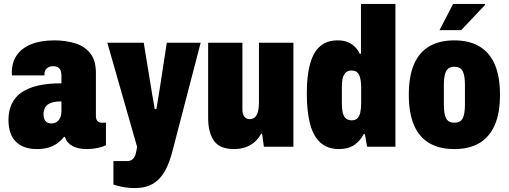

<svg xmlns="http://www.w3.org/2000/svg" viewBox="-20 -745 2584 975"><path d="M167 12Q134 12 107.5 3Q81 -6 62 -24Q43 -42 33 -70Q23 -98 23 -136Q23 -184 40.5 -219.5Q58 -255 92 -277.5Q126 -300 176 -311Q226 -322 292 -322V-362Q292 -378 287.5 -388Q283 -398 273.5 -403.5Q264 -409 250 -409Q238 -409 228 -404.5Q218 -400 212 -391.5Q206 -383 206 -370V-362H41Q40 -366 40 -369.5Q40 -373 40 -377Q40 -427 64.5 -463.5Q89 -500 137.5 -520Q186 -540 257 -540Q311 -540 359 -526Q407 -512 437 -476Q467 -440 467 -375V-155Q467 -141 474 -131.5Q481 -122 497 -122H518V-8Q501 1 475.5 6.5Q450 12 422 12Q391 12 367.5 4.5Q344 -3 329.5 -17Q315 -31 310 -50H305Q292 -33 273.5 -19Q255 -5 229 3.5Q203 12 167 12ZM241 -118Q253 -118 263 -123Q273 -128 279.5 -136.5Q286 -145 289 -156.5Q292 -168 292 -181V-230Q256 -230 236 -221.5Q216 -213 208.5 -198Q201 -183 201 -165Q201 -149 206 -138.5Q211 -128 220 -123Q229 -118 241 -118Z M664 210Q631 210 601 204Q571 198 556 192V73H624Q644 73 654.5 62.5Q665 52 669.5 35Q674 18 676 0L525 -528H710L747 -301Q750 -285 753 -264.5Q756 -244 760 -225Q764 -206 765 -191H774Q776 -201 778 -213.5Q780 -226 782.5 -241.5Q785 -257 787.5 -272Q790 -287 792 -300L827 -528H999L859 10Q847 59 831 96Q815 133 792.5 158.5Q770 184 739 197Q708 210 664 210Z M1168 12Q1096 12 1066.5 -30Q1037 -72 1037 -147V-528H1211V-189Q1211 -178 1213.5 -168.5Q1216 -159 1220.5 -153Q1225 -147 1232 -143.5Q1239 -140 1247 -140Q1266 -140 1276.5 -151.5Q1287 -163 1291 -182Q1295 -201 1295 -223V-528H1470V0H1320L1311 -66H1306Q1292 -40 1272 -23Q1252 -6 1226 3Q1200 12 1168 12Z M1701 12Q1645 12 1608.5 -19.5Q1572 -51 1555 -114Q1538 -177 1538 -270Q1538 -362 1555 -422Q1572 -482 1606.5 -511Q1641 -540 1695 -540Q1724 -540 1745 -531.5Q1766 -523 1781.5 -508Q1797 -493 1807 -472H1813V-725H1988V0H1844L1833 -64H1827Q1809 -29 1778.5 -8.5Q1748 12 1701 12ZM1766 -134Q1784 -134 1794.5 -144Q1805 -154 1809.5 -173.5Q1814 -193 1814 -221V-299Q1814 -321 1811.5 -337Q1809 -353 1803.5 -364.5Q1798 -376 1788.5 -381.5Q1779 -387 1766 -387Q1748 -387 1737 -377.5Q1726 -368 1721 -350Q1716 -332 1716 -303V-218Q1716 -190 1721 -171Q1726 -152 1737 -143Q1748 -134 1766 -134Z M2287 12Q2212 12 2160.5 -18Q2109 -48 2082.5 -109Q2056 -170 2056 -264Q2056 -358 2082.5 -419Q2109 -480 2160.5 -510Q2212 -540 2287 -540Q2362 -540 2413.5 -510Q2465 -480 2492 -419Q2519 -358 2519 -264Q2519 -170 2492 -109Q2465 -48 2413.5 -18Q2362 12 2287 12ZM2287 -122Q2307 -122 2318.5 -130.5Q2330 -139 2335.5 -160Q2341 -181 2341 -215V-312Q2341 -347 2335.5 -367.5Q2330 -388 2318.5 -397Q2307 -406 2287 -406Q2268 -406 2256.5 -397Q2245 -388 2239.5 -367.5Q2234 -347 2234 -312V-215Q2234 -181 2239.5 -160Q2245 -139 2256.5 -130.5Q2268 -122 2287 -122ZM2212 -592 2281 -725H2442L2444 -721L2322 -592Z"/></svg>

Font: Archivo Condensed Black
Style: Regular
Weight: 900
Width: 3
Designer: Hector Gatti
Foundry: Omnibus-Type
Version: Version 2.001